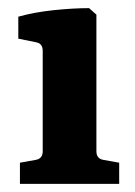

<svg xmlns="http://www.w3.org/2000/svg" viewBox="-20 -452 331 472"><path d="M217 -80Q217 -62 234 -59L273 -52V0H29V-52L68 -59Q85 -62 85 -80V-327Q85 -345 69 -348L25 -357V-411Q64 -422 112 -427Q160 -432 199 -432L217 -416Z"/></svg>

Font: Rasa
Style: Bold
Weight: 700
Designer: Anna Giedrys (Yrsa+Rasa design), David Brezina (Yrsa art-direction, Rasa art-direction, design)
Foundry: Rosetta Type Foundry
Version: Version 2.004